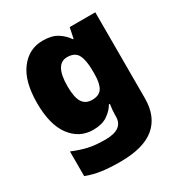

<svg xmlns="http://www.w3.org/2000/svg" viewBox="-185 -697 1013 1072"><g transform="rotate(-30 321.5 -161.5)"><path d="M243 -563Q301 -563 336.5 -540.5Q372 -518 394 -485H398L412 -553H577V1Q577 118 504.5 179Q432 240 282 240Q215 240 164 233Q113 226 66 208V49Q116 70 161 80.5Q206 91 271 91Q386 91 386 9V-1Q386 -30 392 -70H386Q367 -37 332 -13.5Q297 10 240 10Q152 10 97 -63Q42 -136 42 -276Q42 -416 98 -489.5Q154 -563 243 -563ZM315 -415Q236 -415 236 -273Q236 -201 256 -169.5Q276 -138 318 -138Q365 -138 383 -167.5Q401 -197 401 -256V-279Q401 -344 383.5 -379.5Q366 -415 315 -415Z"/></g></svg>

Font: Noto Sans Bengali UI Black
Style: Regular
Weight: 900
Designer: Jelle Bosma - Monotype Design Team
Foundry: Monotype Imaging Inc.
Version: Version 2.003; ttfautohint (v1.8.4.7-5d5b)